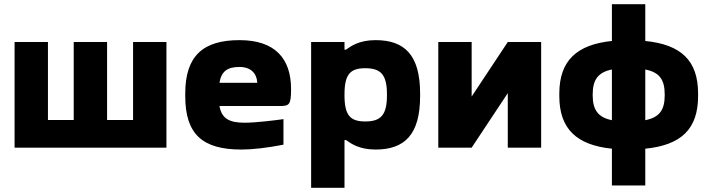

<svg xmlns="http://www.w3.org/2000/svg" viewBox="-20 -699 3362 909"><path d="M49 -500V0H768V-500H610V-131H487V-500H329V-131H207V-500Z M1358 -277C1358 -422 1282 -509 1114 -509C942 -509 857 -435 857 -256V-244C857 -62 940 9 1123 9C1177 9 1244 1 1322 -14V-135C1280 -129 1190 -118 1139 -118C1064 -118 1030 -138 1019 -197H1300C1349 -197 1358 -200 1358 -277ZM1019 -307C1028 -361 1056 -382 1114 -382C1167 -382 1196 -352 1198 -307Z M1969 -244V-256C1969 -439 1895 -509 1758 -509C1681 -509 1642 -481 1618 -464H1611V-500H1453V190H1611V-36H1618C1642 -19 1681 9 1758 9C1895 9 1969 -61 1969 -244ZM1611 -248V-252C1611 -347 1638 -376 1709 -376C1782 -376 1812 -347 1812 -252V-248C1812 -153 1782 -124 1709 -124C1638 -124 1611 -153 1611 -248Z M2055 0H2213L2384 -258V0H2542V-500H2384L2213 -242V-500H2055Z M2628 -256V-244C2628 -88 2711 -12 2877 5V179H3035V5C3205 -12 3285 -88 3285 -244V-256C3285 -412 3205 -488 3035 -505V-679H2877V-505C2711 -488 2628 -412 2628 -256ZM2786 -248V-252C2786 -323 2813 -357 2877 -370V-130C2813 -143 2786 -177 2786 -248ZM3035 -130V-370C3101 -357 3127 -323 3127 -252V-248C3127 -177 3101 -143 3035 -130Z"/></svg>

Font: LT Wave Alt Black
Style: Regular
Weight: 900
Designer: Daniel Lyons
Version: Version 2.5 (Glyphs App)